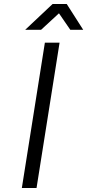

<svg xmlns="http://www.w3.org/2000/svg" viewBox="-20 -947 439 967"><path d="M107 -797H187L277 -880L334 -797H399L316 -927H245ZM90 0H164L280 -732H206Z"/></svg>

Font: Exo
Style: Regular Italic
Weight: 400
Designer: Natanael Gama
Version: Version 1.00